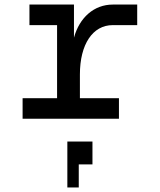

<svg xmlns="http://www.w3.org/2000/svg" viewBox="-20 -520 700 841"><path d="M79 0H501V-90H330V-194C330 -326 386 -410 474 -410H581V-500H474C392 -500 328 -443 304 -355V-500H109V-410H230V-90H79ZM275 301H325V200H385V100H275Z"/></svg>

Font: Uncut Plan8
Style: Regular
Weight: 400
Designer: Kasper Nordkvist
Foundry: UNCUT.wtf
Version: Version 1.002;Glyphs 3.1.2 (3151)